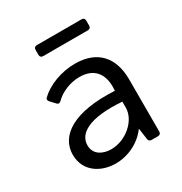

<svg xmlns="http://www.w3.org/2000/svg" viewBox="-154 -746 824 871"><g transform="rotate(-30 258.0 -310.5)"><path d="M395.5 -632.8H161.1C151.4 -632.8 145.5 -627 145.5 -617.2V-590.8C145.5 -581.1 151.4 -575.2 161.1 -575.2H395.5C405.3 -575.2 411.1 -581.1 411.1 -590.8V-617.2C411.1 -627 405.3 -632.8 395.5 -632.8ZM268.6 -473.6C196.3 -473.6 125 -446.3 81.1 -404.3C75.2 -398.4 76.2 -390.6 83 -383.8L105.5 -359.4C112.3 -351.6 120.1 -352.5 127 -359.4C158.2 -390.6 207 -411.1 255.9 -411.1C334 -411.1 366.2 -361.3 365.2 -295.9L364.3 -276.4C154.3 -288.1 53.7 -219.7 53.7 -120.1C53.7 -34.2 125 11.7 204.1 11.7C269.5 11.7 334 -20.5 371.1 -71.3H373L380.9 -14.6C381.8 -5.9 387.7 0 397.5 0H430.7C440.4 0 446.3 -5.9 446.3 -15.6V-289.1C446.3 -404.3 384.8 -473.6 268.6 -473.6ZM218.8 -54.7C177.7 -54.7 132.8 -73.2 132.8 -124C132.8 -183.6 197.3 -229.5 369.1 -216.8V-185.5C369.1 -118.2 294.9 -54.7 218.8 -54.7Z"/></g></svg>

Font: Ed Sans Neue
Style: Regular
Weight: 400
Designer: Stephen Hutchings
Version: Version 1.004;PS 001.004;hotconv 1.0.88;makeotf.lib2.5.64775